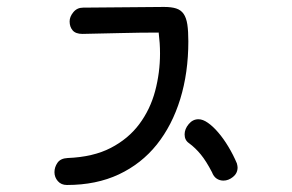

<svg xmlns="http://www.w3.org/2000/svg" viewBox="-20 -525 845 556"><path d="M218.8 -426.8Q199.2 -426.8 190.4 -437Q181.6 -447.3 181.6 -462.9Q181.6 -476.6 192.4 -489.7Q203.1 -502.9 220.7 -502.9L455.1 -504.9Q476.6 -504.9 490.2 -500.5Q503.9 -496.1 511.7 -484.9Q519.5 -473.6 522.5 -454.1Q525.4 -434.6 525.4 -405.3Q525.4 -314.5 502 -238.3Q478.5 -162.1 434.1 -106.4Q389.6 -50.8 324.2 -20Q258.8 10.7 173.8 10.7Q157.2 10.7 147.5 -0.5Q137.7 -11.7 137.7 -26.4Q137.7 -41 146.5 -53.7Q155.3 -66.4 175.8 -67.4Q250 -70.3 300.8 -96.7Q351.6 -123 383.3 -165.5Q415 -208 429.2 -261.2Q443.4 -314.5 443.4 -370.1Q443.4 -385.7 442.4 -400.4Q441.4 -415 439.5 -430.7Q386.7 -430.7 326.7 -429.2Q266.6 -427.7 218.8 -426.8ZM527.3 -110.4Q514.6 -119.1 514.6 -135.7Q514.6 -151.4 526.4 -165.5Q538.1 -179.7 554.7 -179.7Q567.4 -179.7 582 -169.4Q596.7 -159.2 611.8 -141.6Q627 -124 641.1 -100.6Q655.3 -77.1 666 -51.8Q668 -43.9 668 -40Q668 -23.4 654.8 -12.7Q641.6 -2 627 -2Q616.2 -2 607.4 -7.8Q598.6 -13.7 593.8 -26.4Q577.1 -58.6 561.5 -77.6Q545.9 -96.7 527.3 -110.4Z"/></svg>

Font: Gamja Flower
Style: Regular
Weight: 400
Designer: YoonDesign Inc.
Foundry: YoonDesign Inc.
Version: Version 3.00;build 20171102